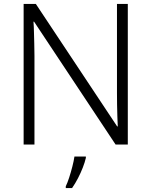

<svg xmlns="http://www.w3.org/2000/svg" viewBox="-20 -734 769 975"><path d="M629 0H567L153 -624H150Q152 -598 152.5 -570Q153 -542 154 -512.5Q155 -483 155 -451V0H100V-714H162L575 -92H578Q577 -113 576 -142Q575 -171 574.5 -202.5Q574 -234 574 -261V-714H629ZM416 68Q411 90 400.5 117Q390 144 376 171Q362 198 346 221H314V212Q322 196 331 168.5Q340 141 347.5 111.5Q355 82 358 61H416Z"/></svg>

Font: Noto Sans Georgian Light
Style: Regular
Weight: 300
Version: Version 2.002